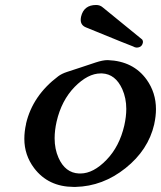

<svg xmlns="http://www.w3.org/2000/svg" viewBox="-20 -713 633 755"><path d="M502.4 -530.8Q500 -530.8 318.8 -605Q297.4 -613.3 297.4 -634.8Q297.4 -640.6 298.8 -647.5Q309.6 -693.4 357.9 -693.4Q373 -693.4 383.3 -684.6L539.1 -557.6Q543.5 -550.8 541.5 -543.9Q537.1 -525.9 516.6 -525.9Q511.2 -525.9 502.4 -530.8ZM376 -424.3Q325.7 -424.3 273.4 -371.1Q221.7 -317.9 202.6 -234.9Q194.8 -200.2 194.8 -169.4Q194.8 -127 210 -92.8Q236.3 -33.2 290.5 -30.8H296.9Q347.2 -31.2 398.4 -84Q449.7 -136.7 468.8 -219.7Q476.6 -254.4 476.6 -284.7Q476.6 -327.1 460.9 -362.3Q434.1 -421.9 381.3 -424.3ZM586.4 -224.1Q563 -123 473.6 -51.8Q384.3 19.5 277.3 22H269.5Q169.9 21.5 114.3 -51.8Q75.7 -103 75.7 -167Q75.7 -195.8 82.5 -225.6V-227.1Q108.4 -337.4 209 -413.1Q222.7 -423.3 243.7 -430.2Q264.6 -436.5 295.9 -447.3Q327.1 -458 356 -467.3Q384.3 -476.6 402.3 -476.6H404.3Q504.4 -472.7 556.6 -399.9Q593.3 -348.6 593.3 -283.7Q593.3 -256.8 586.9 -227.1Z"/></svg>

Font: Caudex
Style: Bold
Weight: 700
Italic angle: -13°
Version: Version 1.04